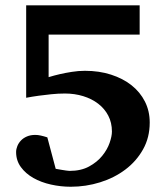

<svg xmlns="http://www.w3.org/2000/svg" viewBox="-20 -691 627 727"><path d="M546.9 -227.1Q546.9 -170.4 521.7 -125.5Q496.6 -80.6 454.8 -49.1Q413.1 -17.6 359.1 -0.7Q305.2 16.1 248 16.1Q210 16.1 172.9 7.8Q135.7 -0.5 106.4 -17.1Q77.1 -33.7 59.1 -58.3Q41 -83 41 -115.2Q41 -126.5 45.7 -137.9Q50.3 -149.4 59.3 -158.9Q68.4 -168.5 82 -174.3Q95.7 -180.2 113.8 -180.2Q123.5 -180.2 134.5 -177.7Q145.5 -175.3 159.2 -170.9L190.9 -51.8Q203.1 -49.8 213.4 -47.9Q222.2 -46.4 230.7 -45.2Q239.3 -43.9 243.2 -43.9Q286.6 -43.9 317.1 -60.5Q347.7 -77.1 366.9 -100.8Q386.2 -124.5 395 -149.9Q403.8 -175.3 403.8 -192.9Q403.8 -226.6 389.9 -253.2Q376 -279.8 351.8 -298.3Q327.6 -316.9 295.2 -326.9Q262.7 -336.9 226.1 -336.9Q200.2 -336.9 174.3 -334.2Q148.4 -331.5 127 -328.6Q102.1 -325.2 79.1 -320.8V-670.9H508.8V-560.1H164.1V-398.9Q185.1 -405.3 208 -410.6Q227.5 -415 252 -418.9Q276.4 -422.9 301.8 -422.9Q355.5 -422.9 400.4 -408.4Q445.3 -394 478 -368.2Q510.7 -342.3 528.8 -306.4Q546.9 -270.5 546.9 -227.1Z"/></svg>

Font: Charis SIL Cyr
Style: Bold
Weight: 700
Foundry: SIL International
Version: Version 5.000